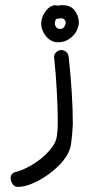

<svg xmlns="http://www.w3.org/2000/svg" viewBox="-20 -523 352 748"><path d="M185.5 -501Q191.4 -502.9 194.3 -502.9Q197.3 -502.9 200.2 -502Q203.1 -501 205.1 -501Q210 -502 213.9 -502.4Q217.8 -502.9 222.7 -502.9Q255.9 -502.9 271.5 -481.4Q287.1 -460 287.1 -435.5Q287.1 -423.8 281.7 -410.2Q276.4 -396.5 266.1 -385.3Q255.9 -374 240.7 -366.2Q225.6 -358.4 205.1 -358.4Q191.4 -358.4 179.7 -364.7Q168 -371.1 159.2 -381.8Q150.4 -392.6 145.5 -405.3Q140.6 -418 140.6 -431.6Q140.6 -454.1 154.8 -475.1Q168.9 -496.1 185.5 -501ZM209 -450.2H201.2Q196.3 -447.3 194.8 -439.9Q193.4 -432.6 193.4 -428.7Q195.3 -420.9 200.7 -415.5Q206.1 -410.2 213.9 -410.2Q225.6 -410.2 231 -419.4Q236.3 -428.7 236.3 -436.5Q232.4 -452.1 216.8 -452.1Q214.8 -452.1 209 -450.2ZM248 -297.9Q254.9 -233.4 259.3 -167Q263.7 -100.6 263.7 -38.1Q261.7 3.9 256.8 37.6Q252 71.3 226.6 102.5Q212.9 120.1 191.9 138.2Q170.9 156.2 147 170.9Q123 185.5 97.7 195.3Q72.3 205.1 48.8 205.1Q36.1 205.1 28.8 193.4Q21.5 181.6 21.5 171.9Q21.5 152.3 39.1 147.5Q59.6 142.6 80.6 132.3Q101.6 122.1 121.1 108.9Q140.6 95.7 156.7 80.1Q172.9 64.5 183.6 49.8Q199.2 28.3 202.1 3.9Q205.1 -20.5 205.1 -45.9Q205.1 -72.3 204.1 -104.5Q203.1 -136.7 201.2 -169.9Q199.2 -203.1 196.8 -235.4Q194.3 -267.6 191.4 -293.9Q191.4 -295.9 190.9 -296.4Q190.4 -296.9 190.4 -298.8Q190.4 -311.5 199.2 -319.8Q208 -328.1 218.8 -328.1Q228.5 -328.1 237.3 -321.3Q246.1 -314.5 248 -297.9Z"/></svg>

Font: Hi Melody Cyrillic
Style: Regular
Weight: 400
Version: Version 0.90 April 10, 2018